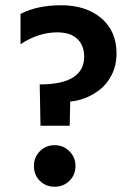

<svg xmlns="http://www.w3.org/2000/svg" viewBox="-20 -702 496 730"><path d="M58 -534V-649Q121 -682 213 -682Q307 -682 365 -633Q423 -584 423 -499Q423 -454 405 -418Q387 -382 359.5 -361Q332 -340 303 -329Q274 -318 247 -316L245 -224H134L131 -381Q300 -381 300 -487Q300 -529 274 -554Q248 -579 197 -579Q127 -579 58 -534ZM109 -71Q109 -104 131.5 -127Q154 -150 188 -150Q221 -150 244 -127Q267 -104 267 -71Q267 -37 244 -14.5Q221 8 188 8Q154 8 131.5 -14.5Q109 -37 109 -71Z"/></svg>

Font: Hind SemiBold
Style: Regular
Weight: 600
Designer: Manushi Parikh, Satya Rajpurohit
Foundry: Indian Type Foundry
Version: Version 2.001;PS 1.0;hotconv 1.0.79;makeotf.lib2.5.61930; tt